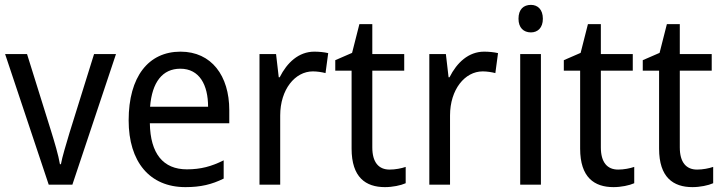

<svg xmlns="http://www.w3.org/2000/svg" viewBox="-20 -758 2966 788"><path d="M180 0H277L456 -536H366L265 -212C252 -168 235 -113 230 -84H226C220 -121 203 -177 190 -219L91 -536H1Z M721 -546C589 -546 508 -443 508 -264C508 -94 594 10 741 10C804 10 849 -1 898 -25V-100C848 -75 804 -63 747 -63C650 -63 597 -127 595 -252H921V-306C921 -447 848 -546 721 -546ZM720 -476C799 -476 834 -409 834 -320H596C604 -421 647 -476 720 -476Z M1270 -546C1206 -546 1158 -501 1128 -441H1124L1113 -536H1045V0H1130V-284C1130 -391 1191 -465 1264 -465C1281 -465 1301 -462 1316 -458L1327 -540C1310 -544 1289 -546 1270 -546Z M1579 -62C1534 -62 1508 -92 1508 -153V-468H1639V-536H1508V-659H1455L1425 -541L1356 -511V-468H1423V-148C1423 -30 1481 10 1560 10C1591 10 1625 3 1645 -6V-73C1628 -67 1602 -62 1579 -62Z M1967 -546C1903 -546 1855 -501 1825 -441H1821L1810 -536H1742V0H1827V-284C1827 -391 1888 -465 1961 -465C1978 -465 1998 -462 2013 -458L2024 -540C2007 -544 1986 -546 1967 -546Z M2159 -738C2129 -738 2108 -720 2108 -681C2108 -644 2129 -625 2159 -625C2187 -625 2208 -644 2208 -681C2208 -719 2187 -738 2159 -738ZM2200 -536H2115V0H2200Z M2517 -62C2472 -62 2446 -92 2446 -153V-468H2577V-536H2446V-659H2393L2363 -541L2294 -511V-468H2361V-148C2361 -30 2419 10 2498 10C2529 10 2563 3 2583 -6V-73C2566 -67 2540 -62 2517 -62Z M2841 -62C2796 -62 2770 -92 2770 -153V-468H2901V-536H2770V-659H2717L2687 -541L2618 -511V-468H2685V-148C2685 -30 2743 10 2822 10C2853 10 2887 3 2907 -6V-73C2890 -67 2864 -62 2841 -62Z"/></svg>

Font: Noto Sans Bengali UI SemiCondensed
Style: Regular
Weight: 400
Width: 4
Designer: Jelle Bosma - Monotype Design Team
Foundry: Monotype Imaging Inc.
Version: Version 2.003